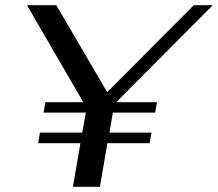

<svg xmlns="http://www.w3.org/2000/svg" viewBox="-20 -720 840 740"><path d="M428 -326H585L578 -286H415L402 -209H564L557 -168H394L365 0H261L290 -168H127L134 -209H297L311 -286H148L155 -326H301L84 -700H197L393 -365L727 -700H800Z"/></svg>

Font: Fahkwang
Style: Italic
Weight: 400
Italic angle: -10°
Version: Version 1.000; ttfautohint (v1.6)